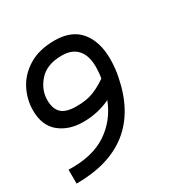

<svg xmlns="http://www.w3.org/2000/svg" viewBox="-134 -553 636 657"><g transform="rotate(-30 184.5 -224.0)"><path d="M299 -305Q299 -270 292 -236Q244 7 -14 7V-48Q79 -45 136.5 -83Q194 -121 220 -188Q170 -164 112 -164Q56 -164 19 -194Q-18 -224 -18 -284Q-18 -327 2 -366Q22 -405 63 -430Q104 -455 165 -455Q232 -455 265.5 -414.5Q299 -374 299 -305ZM119 -222Q158 -222 185 -232.5Q212 -243 239 -262Q243 -283 243 -306Q243 -351 222 -374.5Q201 -398 161 -398Q102 -398 72 -364.5Q42 -331 42 -290Q42 -256 59.5 -239Q77 -222 119 -222Z"/></g></svg>

Font: Cambay Devanagari
Style: Italic
Weight: 400
Italic angle: -11°
Designer: Pooja Saxena
Foundry: Pooja Saxena
Version: Version 1.018;PS 001.018;hotconv 1.0.70;makeotf.lib2.5.58329